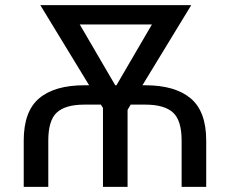

<svg xmlns="http://www.w3.org/2000/svg" viewBox="-20 -731 899 751"><path d="M537.1 -397.5H547.9Q664.6 -397.5 725.6 -346.4Q786.6 -295.4 786.6 -181.2V0H690.4V-181.2Q690.4 -260.3 656.5 -291Q622.6 -321.8 547.9 -321.8H491.2L479 -301.3V0H382.8V-308.6L374.5 -321.8H310.5Q235.8 -321.8 202.4 -291Q168.9 -260.3 168.9 -181.2V0H72.8V-181.2Q72.8 -295.4 133.1 -346.4Q193.4 -397.5 310.5 -397.5H328.6L137.7 -710.9H728ZM430.7 -397.5H435.5L574.2 -635.3H292Z"/></svg>

Font: GeogebraSans
Style: Regular
Weight: 400
Designer: Google
Version: Version 1.100140; 2013